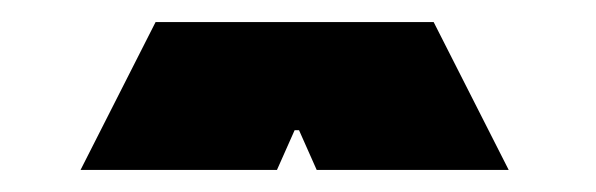

<svg xmlns="http://www.w3.org/2000/svg" viewBox="-20 -655 540 174"><path d="M373 -635 441 -501H267L251 -537H247L231 -501H53L121 -635Z"/></svg>

Font: Passion One Black
Style: Regular
Weight: 900
Designer: Alejandro Lo Celso
Foundry: Fontstage
Version: Version 1.002